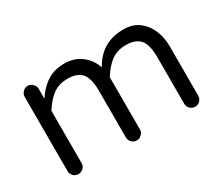

<svg xmlns="http://www.w3.org/2000/svg" viewBox="-93 -721 1082 938"><g transform="rotate(-30 448.0 -251.5)"><path d="M664.1 -502.9Q545.9 -502.9 487.3 -406.2L480.5 -395.5L475.6 -407.2Q459 -449.2 420.9 -476.1Q382.8 -502.9 330.1 -502.9Q277.3 -502.9 239.3 -480.5Q201.2 -458 171.9 -418L161.1 -402.3V-458Q161.1 -473.6 148.9 -485.8Q136.7 -498 121.1 -498Q105.5 -498 93.8 -485.8Q82 -473.6 82 -458V-39.1Q82 -23.4 93.8 -11.7Q105.5 0 121.1 0Q137.7 0 149.4 -11.7Q161.1 -23.4 161.1 -39.1V-334Q190.4 -380.9 224.1 -405.8Q257.8 -430.7 307.6 -430.7Q362.3 -430.7 387.7 -400.4Q411.1 -370.1 411.1 -302.7V-39.1Q411.1 -23.4 422.9 -11.7Q434.6 0 450.2 0Q460.9 0 467.8 -3.9Q490.2 -17.6 490.2 -39.1V-334Q519.5 -380.9 553.2 -405.8Q586.9 -430.7 636.7 -430.7Q691.4 -430.7 716.8 -400.4Q740.2 -370.1 740.2 -302.7V-39.1Q740.2 -23.4 752 -11.7Q763.7 0 779.3 0Q795.9 0 807.6 -11.7Q819.3 -23.4 819.3 -39.1V-320.3Q819.3 -368.2 801.8 -409.2Q784.2 -451.2 750 -477.1Q715.8 -502.9 664.1 -502.9Z"/></g></svg>

Font: FakePearl
Style: Light
Weight: 350
Version: Version 1.2